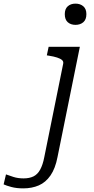

<svg xmlns="http://www.w3.org/2000/svg" viewBox="-181 -795 516 1058"><path d="M235 -658Q209 -658 192.5 -672.5Q176 -687 176 -717Q176 -746 192.5 -760.5Q209 -775 235 -775Q261 -775 278 -760.5Q295 -746 295 -717Q295 -687 278 -672.5Q261 -658 235 -658ZM-161 221 -148 166Q-132 172 -107 180Q-82 188 -51 188Q-19 188 3.5 177Q26 166 40.5 139.5Q55 113 63 71L167 -443Q170 -456 161 -464Q152 -472 133.5 -478Q115 -484 89 -488L77 -490L87 -537H259L136 70Q124 133 97.5 171.5Q71 210 33 226.5Q-5 243 -53 243Q-90 243 -118 235.5Q-146 228 -161 221Z"/></svg>

Font: Roboto Serif 20pt Light
Style: Italic
Weight: 300
Italic angle: -10°
Version: Version 1.007